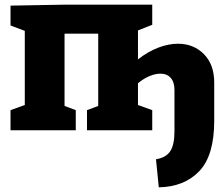

<svg xmlns="http://www.w3.org/2000/svg" viewBox="-20 -557 958 821"><path d="M896 -204V-40Q896 108 832 175Q768 242 659 244L647 124Q690 117 708 89.5Q726 62 726 5V-172Q726 -206 710 -224Q694 -242 666 -242Q644 -242 619 -231.5Q594 -221 570 -201V-108L631 -86V0H352V-86L400 -104V-413H256V-104L304 -86V0H25V-86L86 -108V-425L25 -448V-533L255 -537H631V-451L570 -427V-303Q612 -336 656 -353Q700 -370 741 -370Q808 -370 852 -325.5Q896 -281 896 -204Z"/></svg>

Font: Bitter Pro ExtraBold
Style: Regular
Weight: 800
Designer: Sol Matas, and Bitter project Authors
Foundry: Sol Matas
Version: Version 1.010